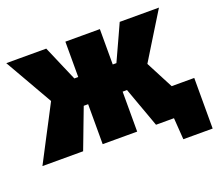

<svg xmlns="http://www.w3.org/2000/svg" viewBox="-139 -909 1425 1255"><g transform="rotate(-20 574.0 -281.5)"><path d="M8 0Q26 -34 50.2 -81Q74.5 -128 100.5 -177.5Q126.5 -227 148.5 -269L206.5 -380.5L143.5 -490.5Q111.5 -546 79.8 -601.8Q48 -657.5 16 -713H294Q313.5 -667.5 328.8 -632.2Q344 -597 358.5 -563L400 -467H427V-713H667V-467H692.5L736.5 -563Q752.5 -597.5 768.5 -632.8Q784.5 -668 805 -713H1078Q1043.5 -657 1009.2 -601.5Q975 -546 940.5 -490L881 -393L945.5 -269Q953.5 -253.5 962.5 -236.5Q971.5 -219.5 980.5 -202H1137.5V150H933.5L923 0H798Q782.5 -43 768.8 -81Q755 -119 741.5 -156L697.5 -278H667V0H427V-278H396.5L350.5 -157Q336.5 -119.5 321.8 -81Q307 -42.5 291 0Z"/></g></svg>

Font: Commissioner Black
Style: Regular
Weight: 900
Designer: Kostas Bartsokas
Foundry: Kostas Bartsokas
Version: Version 1.000; ttfautohint (v1.8.3)